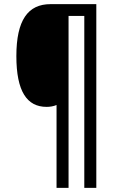

<svg xmlns="http://www.w3.org/2000/svg" viewBox="-20 -873 575 927"><path d="M445 34V-853H224C115 -853 59 -776 59 -602C59 -432 110 -357 205 -357C222 -357 239 -360 253 -366V34H311V-796H387V34Z"/></svg>

Font: Noto Sans Kannada UI Condensed
Style: Regular
Weight: 400
Width: 3
Designer: Jelle Bosma - Monotype Design Team
Foundry: Monotype Imaging Inc.
Version: Version 2.005